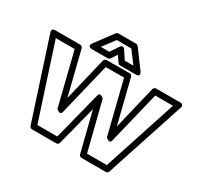

<svg xmlns="http://www.w3.org/2000/svg" viewBox="-251 -1202 1551 1480"><g transform="rotate(30 524.0 -461.5)"><path d="M-56.2 -692.9Q-56.6 -694.3 -57.4 -696.5Q-58.1 -698.7 -58.6 -704.3Q-59.1 -710 -57.4 -714.4Q-55.7 -718.8 -49.3 -722.4Q-43 -726.1 -32.2 -726.1H189.9Q198.7 -726.1 205.6 -720.5Q212.4 -714.8 213.9 -707L310.1 -320.8L402.8 -706.1Q404.8 -714.8 411.9 -720Q418.9 -725.1 426.8 -725.1L629.9 -726.1Q638.7 -726.1 645.5 -720.5Q652.3 -714.8 653.8 -707L750 -320.8L842.8 -707Q844.7 -715.8 852.1 -720.9Q859.4 -726.1 867.2 -726.1H1080.1Q1081.5 -726.1 1083.7 -726.1Q1085.9 -726.1 1092 -724.9Q1098.1 -723.6 1100.8 -720.2Q1103.5 -716.8 1106.2 -710.2Q1108.9 -703.6 1104 -692.9L874 7.8Q872.1 15.6 865 20.3Q857.9 24.9 850.1 24.9H636.2Q627.4 24.9 620.4 19.3Q613.3 13.7 611.8 5.9L523.9 -345.2L434.1 5.9Q432.1 14.2 425 19.5Q418 24.9 410.2 24.9H195.8Q187.5 24.9 180.9 19.8Q174.3 14.6 171.9 7.8ZM2 -675.8 213.9 -24.9H391.1L500 -453.1Q502.9 -463.9 508.8 -467.8Q514.6 -471.7 521.2 -469.7Q527.8 -467.8 533.9 -464.1Q540 -460.4 543.9 -457L547.9 -453.1L655.8 -24.9H832L1044.9 -675.8H887.2L773.9 -210Q771.5 -199.2 765.6 -195.3Q759.8 -191.4 753.2 -193.4Q746.6 -195.3 740.5 -199Q734.4 -202.6 730.5 -206.1L726.1 -210L609.9 -675.8L446.8 -674.8L334 -210Q331.5 -199.2 325.7 -195.3Q319.8 -191.4 313.2 -193.4Q306.6 -195.3 300.5 -199Q294.4 -202.6 290 -206.1L286.1 -210L169.9 -675.8ZM266.1 -780.8 382.8 -938Q390.1 -948.2 402.8 -948.2H559.1Q570.8 -948.2 579.1 -938L695.8 -780.8Q696.3 -779.8 697.3 -778.3Q698.2 -776.9 700.2 -772.9Q702.1 -769 703.4 -765.1Q704.6 -761.2 704.1 -756.8Q703.6 -752.4 701.2 -749Q698.7 -745.6 692.1 -743.4Q685.5 -741.2 675.8 -741.2H537.1Q523.4 -741.2 516.1 -752L481 -804.2L445.8 -752Q438 -741.2 424.8 -741.2H286.1Q284.2 -741.2 281 -741.5Q277.8 -741.7 271 -743.9Q264.2 -746.1 260.5 -749.8Q256.8 -753.4 257.3 -761.7Q257.8 -770 266.1 -780.8ZM335.9 -791H412.1L460 -862.8Q466.3 -872.6 473.1 -876Q480 -879.4 484.9 -877.7Q489.7 -876 493.7 -872.8Q497.6 -869.6 500 -866.2L502 -862.8L549.8 -791H626L545.9 -897.9H416Z"/></g></svg>

Font: Trueno ExtraBold Outline
Style: Regular
Weight: 800
Width: 6
Designer: Julieta Ulanovsky
Foundry: Julieta Ulanovsky
Version: Version 3.001b | FøM Fix